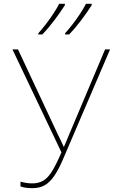

<svg xmlns="http://www.w3.org/2000/svg" viewBox="-20 -972 640 1003"><path d="M149 11Q113 11 87 2V-23Q120 -14 148 -14Q181 -14 205 -27.5Q229 -41 251 -76Q273 -111 301 -176L45 -714H74L281 -272Q291 -252 298 -237.5Q305 -223 313 -205H314Q321 -221 328 -237.5Q335 -254 341 -269L529 -714H555L313 -149Q288 -89 264 -54Q240 -19 213 -4Q186 11 149 11ZM320 -798Q338 -818 359 -845Q380 -872 399 -901Q418 -930 429 -952H459V-945Q437 -910 405 -867.5Q373 -825 341 -792H320ZM180 -798Q198 -818 219 -845Q240 -872 259 -901Q278 -930 289 -952H319V-945Q297 -910 265 -867.5Q233 -825 201 -792H180Z"/></svg>

Font: Noto Sans Mono Thin
Style: Regular
Weight: 100
Designer: Monotype Design Team
Foundry: Monotype Imaging Inc.
Version: Version 2.014